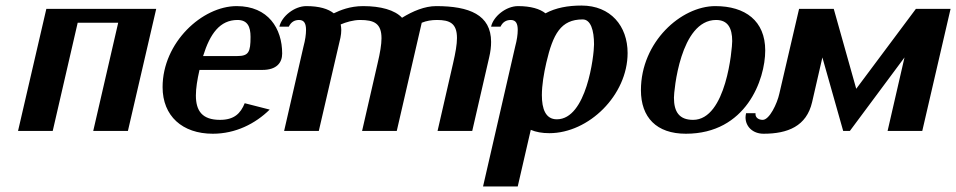

<svg xmlns="http://www.w3.org/2000/svg" viewBox="-20 -472 3446 692"><path d="M543 -440H147L45 0H170L260 -390H406L316 0H441Z M566 -158C566 -54 637 10 747 10C829 10 900 -26 952 -77L862 -100C847 -63 824 -40 773 -40C709 -40 686 -72 686 -128C686 -154 691 -185 699 -220H926C977 -220 997 -246 997 -279C997 -369 947 -450 833 -450C709 -450 566 -319 566 -158ZM712 -270C737 -351 773 -400 836 -400C872 -400 883 -376 883 -339C883 -284 876 -270 835 -270Z M1129 0 1207 -336C1209 -346 1210 -355 1210 -364C1210 -371 1209 -377 1208 -384C1227 -392 1253 -400 1278 -400C1328 -400 1355 -388 1355 -334C1355 -312 1350 -282 1341 -244L1285 0H1410L1500 -390C1517 -397 1535 -400 1555 -400C1601 -400 1627 -388 1627 -335C1627 -312 1622 -283 1613 -244L1557 0H1682L1743 -265C1748 -286 1750 -304 1750 -321C1750 -419 1671 -450 1552 -450C1511 -450 1468 -432 1429 -408C1403 -436 1352 -450 1289 -450C1241 -450 1206 -435 1183 -424C1163 -440 1131 -450 1084 -450C1041 -450 995 -413 987 -376H1021C1029 -393 1042 -400 1058 -400C1077 -400 1083 -386 1083 -364C1083 -348 1080 -327 1074 -305L1004 0Z M2242 -281C2242 -378 2181 -452 2076 -452C2027 -452 1983 -444 1946 -424C1926 -440 1893 -450 1847 -450C1804 -450 1758 -413 1750 -376H1784C1792 -393 1805 -400 1821 -400C1840 -400 1846 -386 1846 -364C1846 -348 1843 -327 1837 -305L1721 200H1846L1893 -4C1912 4 1934 8 1960 8C2102 8 2242 -129 2242 -281ZM1987 -42C1946 -42 1933 -80 1933 -129C1933 -165 1940 -207 1949 -246C1973 -349 2001 -402 2080 -402C2109 -402 2121 -363 2121 -312C2121 -271 2094 -42 1987 -42Z M2619 -324C2619 -298 2598 -40 2478 -40C2428 -40 2409 -69 2409 -120C2409 -142 2431 -400 2561 -400C2603 -400 2619 -371 2619 -324ZM2738 -290C2738 -397 2666 -450 2558 -450C2435 -450 2290 -321 2290 -147C2290 -49 2346 10 2452 10C2669 10 2738 -185 2738 -290Z M2907 -104 2944 -265 3019 0H3043L3240 -265L3179 0H3304L3406 -440H3281L3066 -152L2985 -440H2860L2789 -135C2781 -98 2753 -40 2729 -40C2713 -40 2703 -49 2703 -60V-64H2669C2668 -59 2667 -54 2667 -49C2667 -16 2693 10 2732 10C2819 10 2887 -17 2907 -104Z"/></svg>

Font: Pfennig
Style: BoldItalic
Weight: 700
Italic angle: -13°
Version: Version 20100423